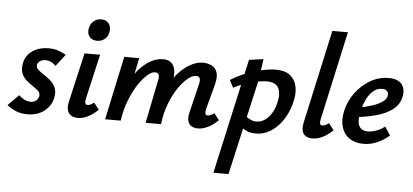

<svg xmlns="http://www.w3.org/2000/svg" viewBox="-67 -844 2722 1266"><g transform="rotate(5 1293.5 -211.0)"><path d="M127 12Q81 12 47 -4Q13 -20 -7 -37L64 -109Q76 -96 97.5 -84Q119 -72 143 -72Q165 -72 179 -84.5Q193 -97 196 -113Q200 -133 186 -147Q172 -161 149.5 -175.5Q127 -190 105.5 -208.5Q84 -227 73 -254Q62 -281 70 -322Q81 -376 126 -405Q171 -434 229 -434Q266 -434 295 -424Q324 -414 346 -401L285 -321Q273 -337 254.5 -345.5Q236 -354 216 -354Q194 -354 179.5 -343Q165 -332 163 -318Q160 -301 175 -287Q190 -273 213 -258.5Q236 -244 258 -225Q280 -206 292 -178.5Q304 -151 295 -110Q284 -58 239.5 -23Q195 12 127 12Z M461 7Q437 7 418.5 -3.5Q400 -14 393 -36.5Q386 -59 394 -95L469 -421H572L504 -124Q500 -106 502.5 -95Q505 -84 519 -84Q527 -84 536.5 -88Q546 -92 561 -103L595 -59Q561 -26 527 -9.5Q493 7 461 7ZM544 -511Q521 -511 505.5 -521.5Q490 -532 484 -550Q478 -568 483 -590Q489 -618 509.5 -636Q530 -654 560 -654Q583 -654 598 -643Q613 -632 619 -613.5Q625 -595 620 -572Q614 -544 593.5 -527.5Q573 -511 544 -511Z M1256 7Q1232 7 1214.5 -3Q1197 -13 1190.5 -35Q1184 -57 1192 -92L1239 -287Q1244 -307 1240 -322Q1236 -337 1214 -337Q1191 -337 1160.5 -312.5Q1130 -288 1099.5 -243.5Q1069 -199 1045 -137Q1021 -75 1012 0H940Q962 -108 997 -188.5Q1032 -269 1075 -322Q1118 -375 1164 -401.5Q1210 -428 1252 -428Q1284 -428 1310 -415.5Q1336 -403 1346.5 -372.5Q1357 -342 1343 -289L1299 -124Q1295 -106 1297.5 -95Q1300 -84 1314 -84Q1322 -84 1331.5 -88Q1341 -92 1356 -103L1390 -59Q1356 -26 1322 -9.5Q1288 7 1256 7ZM642 0 732 -421H831L743 0ZM680 0Q700 -97 732 -175.5Q764 -254 805 -310.5Q846 -367 893 -397.5Q940 -428 989 -428Q1039 -428 1058.5 -390.5Q1078 -353 1063 -289L995 0H910L968 -287Q973 -307 968.5 -322Q964 -337 941 -337Q921 -337 892.5 -312.5Q864 -288 834.5 -243.5Q805 -199 780.5 -137Q756 -75 745 0Z M1384 289 1553 -473 1648 -486 1628 -347 1484 289ZM1639 7Q1605 7 1579 -4.5Q1553 -16 1536 -33.5Q1519 -51 1511 -69L1551 -117Q1571 -94 1593 -83Q1615 -72 1636 -72Q1665 -72 1690.5 -88.5Q1716 -105 1736 -137Q1756 -169 1765 -213Q1779 -274 1759 -308Q1739 -342 1683 -342Q1663 -342 1636 -337.5Q1609 -333 1579 -324.5Q1549 -316 1519 -305Q1489 -294 1464 -281L1439 -330Q1486 -360 1540.5 -381Q1595 -402 1646.5 -413Q1698 -424 1735 -424Q1797 -424 1830 -397.5Q1863 -371 1872.5 -329Q1882 -287 1873 -241Q1860 -171 1826 -114.5Q1792 -58 1744 -25.5Q1696 7 1639 7Z M2015 7Q1990 7 1972 -3Q1954 -13 1947.5 -35Q1941 -57 1948 -92L2084 -711H2187L2058 -124Q2054 -106 2056.5 -95Q2059 -84 2073 -84Q2081 -84 2090.5 -88Q2100 -92 2115 -103L2149 -59Q2115 -26 2081 -9.5Q2047 7 2015 7Z M2352 13Q2297 13 2259.5 -12.5Q2222 -38 2208 -84Q2194 -130 2207 -191Q2221 -256 2261 -311Q2301 -366 2358 -400Q2415 -434 2481 -434Q2525 -434 2549.5 -418.5Q2574 -403 2582 -376.5Q2590 -350 2583 -318Q2571 -264 2526.5 -231.5Q2482 -199 2420 -182.5Q2358 -166 2293 -159L2298 -223Q2348 -231 2388 -244Q2428 -257 2453.5 -274.5Q2479 -292 2484 -312Q2487 -321 2485 -332Q2483 -343 2473.5 -351Q2464 -359 2444 -359Q2410 -359 2384 -335.5Q2358 -312 2341 -275.5Q2324 -239 2315 -199Q2306 -160 2308.5 -131Q2311 -102 2327.5 -86.5Q2344 -71 2375 -71Q2398 -71 2428 -81Q2458 -91 2486 -113L2523 -57Q2499 -36 2471 -20Q2443 -4 2413 4.5Q2383 13 2352 13Z"/></g></svg>

Font: Ysabeau Office
Style: Bold Italic
Weight: 700
Italic angle: -12°
Designer: Christian Thalmann (Catharsis Fonts)
Version: Version 2.001;gftools[0.9.30]; featfreeze: tnum,lnum,ss02